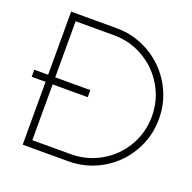

<svg xmlns="http://www.w3.org/2000/svg" viewBox="-121 -800 921 921"><g transform="rotate(20 339.0 -339.5)"><path d="M125 -36.1H320.8Q403.3 -36.1 473.4 -76.4Q543.5 -116.7 584.2 -186.5Q625 -256.3 625 -338.9Q625 -421.4 584.2 -491.5Q543.5 -561.5 473.4 -602.3Q403.3 -643.1 320.8 -643.1H125V-356.9H304.2V-320.8H125ZM88.9 -679.2H320.8Q413.1 -679.2 491.5 -633.5Q569.8 -587.9 615.5 -509.5Q661.1 -431.2 661.1 -338.9Q661.1 -246.6 615.5 -168.5Q569.8 -90.3 491.7 -45.2Q413.6 0 320.8 0H88.9V-320.8H18.1V-356.9H88.9Z"/></g></svg>

Font: RawengulkSans
Style: Regular
Weight: 500
Designer: gluk (gluksza@wp.pl)
Foundry: gluk (gluksza@wp.pl)
Version: Version 0.94